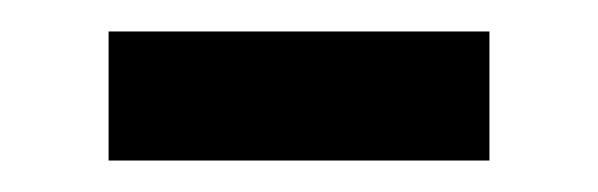

<svg xmlns="http://www.w3.org/2000/svg" viewBox="-20 -358 380 122"><path d="M49 -338H291V-256H49Z"/></svg>

Font: bangla115
Style: Regular
Weight: 400
Designer: Jelle Bosma - Monotype Design Team
Foundry: Monotype Imaging Inc.
Version: Version 2.003